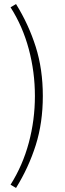

<svg xmlns="http://www.w3.org/2000/svg" viewBox="-20 -751 319 946"><path d="M59 175 32 159Q92 64 122 -48Q152 -160 152 -278Q152 -396 122 -508.5Q92 -621 32 -715L59 -731Q121 -631 156 -520.5Q191 -410 191 -278Q191 -146 156 -35.5Q121 75 59 175Z"/></svg>

Font: Source Sans 3 ExtraLight Light
Style: Regular
Weight: 300
Version: Version 3.052;hotconv 1.1.0;makeotfexe 2.6.0